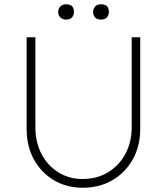

<svg xmlns="http://www.w3.org/2000/svg" viewBox="-20 -875 783 901"><path d="M368 6Q292 6 232.5 -29.5Q173 -65 139 -127Q105 -189 105 -269V-700H146V-278Q146 -208 174.5 -153Q203 -98 253.5 -66.5Q304 -35 368 -35Q435 -35 487 -66.5Q539 -98 568.5 -153Q598 -208 598 -278V-700H638V-269Q638 -189 603 -127Q568 -65 507.5 -29.5Q447 6 368 6ZM454 -783Q436 -783 426.5 -793Q417 -803 417 -819Q417 -834 426.5 -844.5Q436 -855 454 -855Q491 -855 491 -819Q491 -805 482 -794Q473 -783 454 -783ZM290 -783Q274 -783 263.5 -793Q253 -803 253 -819Q253 -834 263 -844.5Q273 -855 290 -855Q327 -855 327 -819Q327 -805 318.5 -794Q310 -783 290 -783Z"/></svg>

Font: Readex Pro Light
Style: Regular
Weight: 300
Designer: Bonnie Shaver-Troup, Thomas Jockin
Foundry: Lexend
Version: Version 1.200; ttfautohint (v1.8.3)